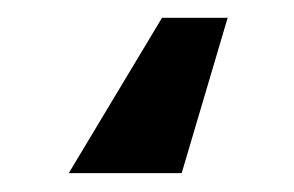

<svg xmlns="http://www.w3.org/2000/svg" viewBox="-20 22 322 210"><path d="M229 41.5 178.7 211.4H55.2L157.2 41.5Z"/></svg>

Font: V-Inter
Style: SemiBold-600
Weight: 600
Designer: Rasmus Andersson
Foundry: rsms
Version: Version 4.000;git-4146feb